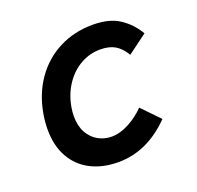

<svg xmlns="http://www.w3.org/2000/svg" viewBox="-105 -669 809 789"><g transform="rotate(-20 300.0 -274.5)"><path d="M56 -216Q56 -247.5 62 -283.5Q76.5 -366.5 120 -428.5Q163.5 -490.5 229.8 -524.2Q296 -558 377 -558Q450 -558 494.2 -528.2Q538.5 -498.5 565.5 -452L480.5 -389Q461 -422 435.5 -437Q410 -452 371 -452Q325 -452 284.8 -429.2Q244.5 -406.5 216.8 -365Q189 -323.5 179.5 -269.5Q176 -250 176 -230Q176 -188.5 192.2 -159Q208.5 -129.5 235.5 -114.2Q262.5 -99 294 -99Q331.5 -99 371 -120.2Q410.5 -141.5 440.5 -172.5L514.5 -96Q411.5 9 285 9Q216.5 9 164.8 -17.5Q113 -44 84.5 -94.8Q56 -145.5 56 -216Z"/></g></svg>

Font: JuliaMono
Style: Bold Italic
Weight: 700
Italic angle: -9°
Monospace: yes
Designer: cormullion
Foundry: corm
Version: Version 0.057; ttfautohint (v1.8.4)